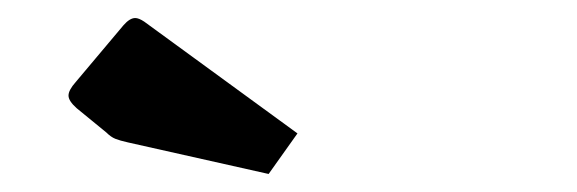

<svg xmlns="http://www.w3.org/2000/svg" viewBox="-20 -740 640 213"><path d="M278 -547 122 -582Q113 -584 108 -586Q103 -588 98 -593L65 -620Q56 -628 56 -634Q56 -640 64 -649L117 -712Q124 -720 130 -720Q134 -720 140 -716L310 -592Z"/></svg>

Font: Changa ExtraLight SemiBold
Style: Regular
Weight: 600
Version: Version 3.002; ttfautohint (v1.8.2)